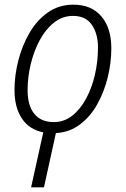

<svg xmlns="http://www.w3.org/2000/svg" viewBox="-20 -561 538 821"><path d="M165 5Q105 -7 73.5 -54.5Q42 -102 42 -176Q42 -239 58.5 -303Q75 -367 106.5 -421Q138 -475 185 -508Q232 -541 294 -541Q371 -541 413.5 -491Q456 -441 456 -355Q456 -292 440.5 -229.5Q425 -167 395.5 -114.5Q366 -62 321.5 -28.5Q277 5 219 8L168 240H113ZM210 -39Q254 -39 288.5 -66Q323 -93 348 -139Q373 -185 386 -242Q399 -299 399 -358Q399 -416 373 -454.5Q347 -493 292 -493Q247 -493 211 -464.5Q175 -436 150 -389.5Q125 -343 111.5 -287Q98 -231 98 -175Q98 -110 126.5 -74.5Q155 -39 210 -39Z"/></svg>

Font: Noto Sans SemiCondensed Light
Style: Italic
Weight: 300
Width: 4
Italic angle: -12°
Designer: Monotype Design Team
Foundry: Monotype Imaging Inc.
Version: Version 2.013; ttfautohint (v1.8.4.7-5d5b)